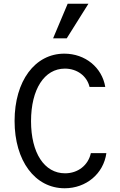

<svg xmlns="http://www.w3.org/2000/svg" viewBox="-20 -997 640 1027"><path d="M466 -178C452 -113 397 -70 328 -70C217 -70 146 -179 146 -349C146 -519 217 -630 327 -630C392 -630 445 -591 459 -532H543C526 -636 436 -710 324 -710C167 -710 58 -564 58 -350C58 -137 167 10 326 10C441 10 534 -68 549 -178ZM453 -977H342L264 -792H337Z"/></svg>

Font: CommitMonoNiceRocks
Style: Regular
Weight: 400
Monospace: yes
Designer: Eigil Nikolajsen
Foundry: Eigil Nikolajsen
Version: Version 1.143